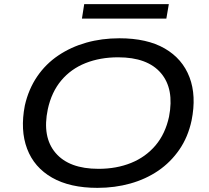

<svg xmlns="http://www.w3.org/2000/svg" viewBox="-20 -899 1012 928"><path d="M451 9Q318 9 231.5 -40.5Q145 -90 111 -180Q77 -270 100 -389Q118 -468 159.5 -529Q201 -590 262 -631Q323 -672 397.5 -693Q472 -714 557 -714Q691 -714 776.5 -664.5Q862 -615 896 -525.5Q930 -436 906 -317Q889 -237 847 -176Q805 -115 745 -74Q685 -33 610 -12Q535 9 451 9ZM456 -83Q543 -83 613.5 -111.5Q684 -140 731.5 -196Q779 -252 797 -335Q823 -469 758 -545.5Q693 -622 551 -622Q464 -622 393.5 -594Q323 -566 276 -510Q229 -454 211 -371Q183 -237 248.5 -160Q314 -83 456 -83ZM376 -809 387 -879H796L784 -809Z"/></svg>

Font: Nunito Sans 10pt Expanded Medium
Style: Italic
Weight: 500
Width: 7
Italic angle: -9°
Designer: Vernon Adams
Foundry: Vernon Adams
Version: Version 3.101;gftools[0.9.27]